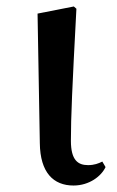

<svg xmlns="http://www.w3.org/2000/svg" viewBox="-20 -558 361 593"><path d="M207 15C256 15 293 -14 306 -42L296 -59C284 -53 271 -48 252 -48C221 -48 199 -63 199 -123C199 -197 203 -286 216 -531L208 -538L96 -516L103 -116C104 -25 145 15 207 15Z"/></svg>

Font: Noto Serif CJK HK SemiBold
Style: Regular
Weight: 600
Designer: Ryoko NISHIZUKA 西塚涼子 (kana & ideographs); Frank Grießhammer (Latin, Greek & Cyrillic); Wenlong ZHANG 张文龙 (bopomofo); San
Foundry: Adobe
Version: Version 2.001;hotconv 1.1.0;makeotfexe 2.6.0